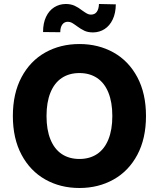

<svg xmlns="http://www.w3.org/2000/svg" viewBox="-20 -939 802 969"><path d="M380.9 9.8Q284.7 9.8 208.5 -33.2Q132.3 -76.2 88.6 -158.2Q44.9 -240.2 44.9 -353.5Q44.9 -467.3 88.6 -549.3Q132.3 -631.3 208.5 -674.1Q284.7 -716.8 380.9 -716.8Q476.6 -716.8 553 -674.1Q629.4 -631.3 673.1 -549.3Q716.8 -467.3 716.8 -353.5Q716.8 -239.7 673.1 -157.7Q629.4 -75.7 553 -33Q476.6 9.8 380.9 9.8ZM380.9 -570.3Q329.1 -570.3 291.7 -545.4Q254.4 -520.5 234.6 -471.7Q214.8 -422.9 214.8 -353.5Q214.8 -284.2 234.6 -235.4Q254.4 -186.5 291.7 -161.6Q329.1 -136.7 380.9 -136.7Q432.6 -136.7 470 -161.6Q507.3 -186.5 527.1 -235.4Q546.9 -284.2 546.9 -353.5Q546.9 -422.9 527.1 -471.7Q507.3 -520.5 470 -545.4Q432.6 -570.3 380.9 -570.3ZM311.5 -918.9Q336.9 -918.9 356.2 -910.2Q375.5 -901.4 395.5 -885.7Q409.7 -875.5 419.2 -870.4Q428.7 -865.2 438.5 -865.2Q458.5 -865.2 468.5 -879.2Q478.5 -893.1 479.5 -918.9L564.5 -917Q564 -872.6 548.8 -840.8Q533.7 -809.1 508.1 -792.5Q482.4 -775.9 450.2 -775.4Q423.8 -775.4 405.8 -783.9Q387.7 -792.5 367.2 -807.6Q352.1 -818.8 342.8 -824Q333.5 -829.1 322.3 -829.1Q304.7 -829.1 294.4 -815.2Q284.2 -801.3 284.2 -776.4L197.3 -777.3Q197.3 -822.3 212.4 -854Q227.5 -885.7 253.4 -902.1Q279.3 -918.5 311.5 -918.9Z"/></svg>

Font: Pretendard GOV ExtraBold
Style: Regular
Weight: 800
Designer: Base glyphs from Inter by Rasmus Andersson; Hangeul glyphs from Noto Sans CJK(Source Han Sans) by Jang Soo-young and Kan
Foundry: Kil Hyung-jin
Version: Version 1.309